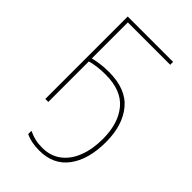

<svg xmlns="http://www.w3.org/2000/svg" viewBox="-278 -820 1176 1176"><g transform="rotate(45 309.5 -232.0)"><path d="M129 -351V0H103V-714H496V-689H129V-377Q193 -393 262 -393Q411 -393 482 -307Q553 -221 553 -76Q553 74 488 162Q423 250 300 250Q229 250 181 226V198Q211 212 238.5 218.5Q266 225 301 225Q372 225 422.5 187Q473 149 499.5 81Q526 13 526 -76Q526 -210 461 -288.5Q396 -367 259 -367Q186 -367 129 -351Z"/></g></svg>

Font: Noto Sans UI Thin
Style: Regular
Weight: 250
Designer: Monotype Design Team
Foundry: Monotype Imaging Inc.
Version: Version 1.001